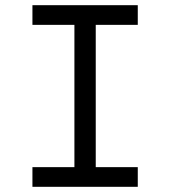

<svg xmlns="http://www.w3.org/2000/svg" viewBox="-20 -720 656 740"><path d="M266.8 0V-700H349V0ZM105 0V-75.8H511V0ZM105 -624.2V-700H511V-624.2Z"/></svg>

Font: Overpass Mono Light
Style: Regular
Weight: 300
Monospace: yes
Designer: Delve Withrington, Dave Bailey
Foundry: Delve Fonts LLC
Version: Version 4.000